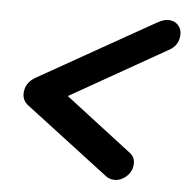

<svg xmlns="http://www.w3.org/2000/svg" viewBox="-42 -533 559 568"><g transform="rotate(5 237.5 -249.5)"><path d="M318 -7Q304 -7 293 -15L45 -204Q28 -217 28 -237Q28 -270 60 -288L402 -481Q421 -492 436 -492Q453 -492 464 -481Q475 -470 475 -454Q475 -419 443 -403L159 -242L357 -90Q371 -79 371 -61Q371 -38 354.5 -22.5Q338 -7 318 -7Z"/></g></svg>

Font: Comic Neue
Style: Bold Italic
Weight: 700
Italic angle: -12°
Designer: Craig Rozynski
Foundry: Craig Rozynski
Version: Version 2.003